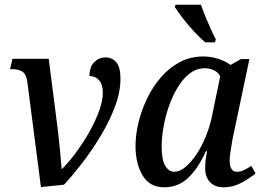

<svg xmlns="http://www.w3.org/2000/svg" viewBox="-20 -786 1120 816"><path d="M96 -439Q92 -470 76 -481Q60 -492 33 -492H23L33 -536H187L225 -240Q231 -190 235.5 -141Q240 -92 242 -68H244Q278 -103 309 -146Q340 -189 364.5 -234Q389 -279 403 -319.5Q417 -360 417 -391Q417 -427 401 -445Q385 -463 360 -463Q361 -503 381 -522.5Q401 -542 428 -542Q457 -542 474.5 -521Q492 -500 492 -452Q492 -393 467 -328.5Q442 -264 404 -202Q366 -140 325 -87.5Q284 -35 252 -1L154 9Z M678 10Q616 10 586 -40.5Q556 -91 556 -165Q556 -213 568.5 -265Q581 -317 605 -367Q629 -417 664 -457.5Q699 -498 744 -522Q789 -546 844 -546Q878 -546 909 -535.5Q940 -525 960 -510L1004 -535H1040L973 -217Q970 -206 966.5 -184.5Q963 -163 959.5 -141Q956 -119 956 -105Q956 -56 987 -56Q1002 -56 1017 -63Q1032 -70 1048 -81L1066 -49Q1044 -30 1007.5 -10Q971 10 930 10Q894 10 873 -11.5Q852 -33 852 -71Q852 -91 854 -106.5Q856 -122 860 -143H855Q822 -70 779.5 -30Q737 10 678 10ZM721 -56Q744 -56 768 -76Q792 -96 814.5 -129.5Q837 -163 854 -204.5Q871 -246 880 -288L916 -462Q907 -479 889 -487.5Q871 -496 851 -496Q815 -496 786 -473.5Q757 -451 734.5 -413.5Q712 -376 697 -332Q682 -288 674.5 -244Q667 -200 667 -164Q667 -106 682.5 -81Q698 -56 721 -56ZM852 -606Q829 -626 804.5 -652.5Q780 -679 758.5 -706.5Q737 -734 723 -756L726 -766H834Q841 -745 852 -718Q863 -691 875 -664.5Q887 -638 897 -619L894 -606Z"/></svg>

Font: Noto Serif SemiCondensed Medium
Style: Italic
Weight: 500
Width: 4
Italic angle: -12°
Designer: Monotype Design Team
Foundry: Monotype Imaging Inc.
Version: Version 2.013